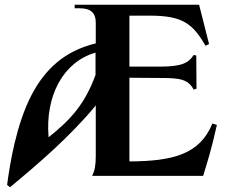

<svg xmlns="http://www.w3.org/2000/svg" viewBox="-20 -742 965 810"><path d="M10 38 22 48C137 -47 277 -167 384 -297V-84C384 -44 380 -24 369 0H837C853 -52 872 -111 895 -215L876 -221C823 -91 710 -62 526 -61V-414L661 -413C740 -413 774 -407 797 -364L809 -368L808 -508L797 -510C774 -473 740 -462 661 -461H526V-676H613C751 -676 794 -641 847 -549L862 -556L820 -722H295V-707H317C362 -707 384 -688 384 -647V-559C252 -527 170 -450 113 -341C49 -218 22 -54 10 38ZM185 -163C170 -338 247 -481 383 -520V-426C338 -302 276 -235 185 -163Z"/></svg>

Font: Sinistre
Style: Bold
Weight: 700
Designer: Jules Durand
Foundry: Collletttivo
Version: Version 69.420;Glyphs 3.2 (3217)